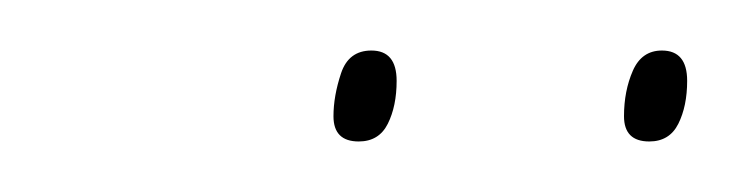

<svg xmlns="http://www.w3.org/2000/svg" viewBox="-20 -732 292 76"><path d="M237 -676Q227 -676 227 -686Q227 -696 230.5 -704Q234 -712 242 -712Q252 -712 252 -700Q252 -690 248.5 -683Q245 -676 237 -676ZM122 -676Q112 -676 112 -686Q112 -694 115 -703Q118 -712 127 -712Q137 -712 137 -700Q137 -690 133.5 -683Q130 -676 122 -676Z"/></svg>

Font: Georama Condensed Thin
Style: Italic
Weight: 100
Width: 3
Italic angle: -9°
Designer: Jean-Baptiste Levee
Foundry: Production Type
Version: Version 1.000